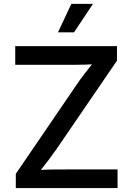

<svg xmlns="http://www.w3.org/2000/svg" viewBox="-20 -964 681 984"><path d="M61 0V-73.2L376 -534.7Q393.1 -559.6 412.1 -584.5Q431.2 -609.4 451.2 -634.3Q415.5 -632.3 379.4 -632.1Q343.3 -631.8 307.6 -631.8H58.1V-727.5H579.6V-653.3L269.5 -199.7Q251 -172.9 230.7 -146.2Q210.4 -119.6 189.5 -93.3Q225.6 -95.2 262 -95.5Q298.3 -95.7 335 -95.7H582.5V0ZM277.3 -798.3 345.7 -944.3H456.5L359.4 -798.3Z"/></svg>

Font: Inter Medium
Style: Regular
Weight: 500
Designer: Rasmus Andersson
Foundry: rsms
Version: Version 4.001;git-9221beed3